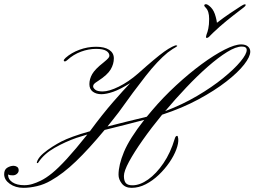

<svg xmlns="http://www.w3.org/2000/svg" viewBox="-20 -902 1223 923"><path d="M92.8 1Q54.2 1 27.1 -18.3Q0 -37.6 0 -64.5Q0 -86.9 15.1 -95.9Q30.3 -105 45.4 -105Q53.7 -105 61.8 -100.1Q69.8 -95.2 69.8 -83Q69.8 -73.7 61.5 -66.4Q53.2 -59.1 42 -59.1Q35.6 -59.1 29.8 -59.8Q23.9 -60.5 19 -63.5V-60.5Q19 -39.6 40 -25.6Q61 -11.7 96.7 -11.7Q117.2 -11.7 136.2 -17.6Q155.3 -23.4 175.3 -33.2Q200.7 -45.4 230.5 -69.6Q260.3 -93.8 301.3 -138.4Q342.3 -183.1 399.9 -255.4Q370.1 -246.6 347.7 -239.3Q294.4 -220.7 243.2 -191.7Q191.9 -162.6 165 -122.1Q163.1 -117.7 159.7 -117.7Q156.2 -117.7 157.2 -121.6Q157.7 -123 158 -124.8Q158.2 -126.5 160.6 -131.3Q168.5 -147.9 188.2 -164.8Q208 -181.6 231.9 -196.8Q255.9 -211.9 274.9 -221.7Q296.9 -232.9 330.1 -245.1Q363.3 -257.3 412.1 -271Q472.2 -352.5 523.9 -411.9Q575.7 -471.2 606 -502.4Q557.1 -472.2 524.2 -460.7Q491.2 -449.2 467.3 -449.2Q442.4 -449.2 426 -461.4Q409.7 -473.6 409.7 -497.6Q409.7 -522 423.3 -545.9Q437 -569.8 477.1 -601.1Q495.6 -616.2 500.7 -622.6Q505.9 -628.9 505.9 -633.8Q505.9 -648.4 490.5 -657.7Q475.1 -667 441.9 -667Q405.8 -667 369.4 -653.6Q333 -640.1 304.2 -613.8Q296.9 -606.9 292 -606.9Q286.6 -606.9 286.6 -611.8Q286.6 -614.3 289.3 -617.2Q292 -620.1 295.4 -624Q322.8 -648.4 361.8 -662.8Q400.9 -677.2 441.9 -677.2Q482.4 -677.2 504.9 -662.4Q527.3 -647.5 527.3 -621.6Q527.3 -594.2 512 -568.1Q496.6 -542 452.1 -513.2Q436.5 -503.4 432.1 -498.3Q427.7 -493.2 427.7 -486.3Q427.7 -479.5 437.7 -470.9Q447.8 -462.4 473.6 -462.4Q504.4 -462.4 551 -485.4Q597.7 -508.3 644 -548.8Q689 -588.9 718.8 -613.8Q748.5 -638.7 769.3 -653.6Q790 -668.5 807.6 -677.2Q814.5 -680.2 818.8 -682.1Q823.2 -684.1 825.2 -684.1Q832 -684.1 832 -680.7Q832 -679.7 821.8 -673.3Q817.9 -671.4 810.5 -666.7Q803.2 -662.1 786.1 -649.4Q737.3 -609.4 680.2 -536.6Q623 -463.9 550.3 -361.8Q536.6 -343.8 522.9 -326.9Q509.3 -310.1 496.6 -293.9Q535.6 -304.2 582.5 -315.7Q629.4 -327.1 685.5 -340.8Q691.4 -348.1 697.8 -355.5Q704.1 -362.8 710.4 -370.6Q764.6 -434.6 826.9 -491.9Q889.2 -549.3 949.2 -593.5Q1009.3 -637.7 1059.3 -663.1Q1109.4 -688.5 1139.2 -688.5Q1160.6 -688.5 1171.9 -678.5Q1183.1 -668.5 1183.1 -653.8Q1183.1 -629.4 1153.3 -591.3Q1123.5 -553.2 1067.6 -509.8Q1011.7 -466.3 933.8 -424.3Q856 -382.3 759.3 -350.6Q708 -288.1 666.5 -229.2Q625 -170.4 600.3 -124.8Q575.7 -79.1 575.7 -56.2Q575.7 -32.2 585 -21.7Q594.2 -11.2 616.7 -11.2Q652.8 -11.2 692.1 -39.1Q731.4 -66.9 765.6 -117.2Q799.8 -167.5 819.8 -234.4Q823.7 -249 831.5 -249Q835.4 -249 836.9 -234.9Q838.9 -213.9 827.6 -183.6Q816.4 -153.3 794.4 -121.3Q772.5 -89.4 743.4 -61.5Q714.4 -33.7 680.9 -16.4Q647.5 1 612.8 1Q582 1 565.9 -19.3Q549.8 -39.6 549.8 -62Q549.8 -108.4 575.9 -171.6Q602.1 -234.9 673.3 -325.7Q628.9 -313.5 579.8 -301.5Q530.8 -289.6 482.9 -277.3Q407.2 -186 345.2 -126.5Q283.2 -66.9 225.1 -34.2Q192.4 -15.1 157.5 -7.1Q122.6 1 92.8 1ZM773.9 -367.7Q856.4 -398.9 927.7 -440.9Q999 -482.9 1052.5 -526.4Q1106 -569.8 1136 -606Q1166 -642.1 1166 -661.6Q1166 -678.2 1142.6 -678.2Q1114.3 -678.2 1072 -652.1Q1029.8 -626 979.2 -581.8Q928.7 -537.6 876 -481.9Q823.2 -426.3 773.9 -367.7ZM974.1 -719.7Q970.2 -719.7 970.2 -723.6Q970.2 -727.1 971.2 -729.5Q972.2 -731.9 973.1 -736.8Q977.5 -746.6 981.4 -764.6Q985.4 -782.7 985.4 -811Q985.4 -848.6 969.2 -864.7Q966.3 -868.7 964.1 -870.8Q961.9 -873 961.9 -875Q961.9 -881.8 970.2 -881.8Q978.5 -881.8 993.9 -866.5Q1009.3 -851.1 1017.1 -820.8Q1021.5 -804.7 1022.9 -792.5Q1055.7 -817.9 1084.5 -837.2Q1113.3 -856.4 1138.2 -872.6Q1152.3 -881.3 1156.2 -881.3Q1161.1 -881.3 1161.1 -878.9Q1161.1 -876 1158.4 -872.6Q1155.8 -869.1 1140.1 -857.4Q1102.1 -828.6 1069.3 -802Q1036.6 -775.4 1003.4 -743.7Q989.3 -728.5 983.9 -724.1Q978.5 -719.7 974.1 -719.7Z"/></svg>

Font: Pinyon Script
Style: Regular
Weight: 400
Designer: Nicole Fally, Eben Sorkin
Foundry: Sorkin Type Co.
Version: Version 1.008; ttfautohint (v1.8.4.7-5d5b)